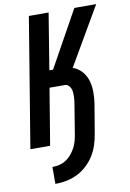

<svg xmlns="http://www.w3.org/2000/svg" viewBox="-102 -796 725 1073"><g transform="rotate(-10 261.0 -260.0)"><path d="M123 215V119Q142 119 162 114.5Q182 110 199.5 99Q217 88 230.5 72Q244 56 254 38Q264 20 269.5 0.5Q275 -19 278 -38L305 -204Q307 -215 308.5 -227Q310 -239 310 -250.5Q310 -262 309 -273.5Q308 -285 303.5 -295Q299 -305 290.5 -312.5Q282 -320 271 -320H184L131 0H19L140 -735H252L200 -416H221L398 -735H522L331 -407Q361 -396 382 -372.5Q403 -349 412 -318.5Q421 -288 421 -254.5Q421 -221 416 -188L388 -22Q383 9 373 40Q363 71 345.5 99Q328 127 302.5 150.5Q277 174 247 188.5Q217 203 185.5 209Q154 215 123 215Z"/></g></svg>

Font: Iosevka
Style: Bold Italic
Weight: 700
Italic angle: -9°
Monospace: yes
Designer: Belleve Invis
Foundry: Belleve Invis
Version: Version 32.5.0; ttfautohint (v1.8.4)